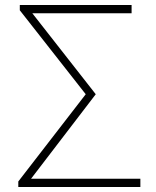

<svg xmlns="http://www.w3.org/2000/svg" viewBox="-20 -746 622 766"><path d="M53 -22 322 -370 59 -705V-726H505V-693H109L362 -370L104 -33H540V0H53Z"/></svg>

Font: Noto Sans CJK TC Thin
Style: Regular
Weight: 250
Designer: Ryoko NISHIZUKA ???? (kana & ideographs); Paul D. Hunt (Latin, Greek & Cyrillic); Wenlong ZHANG ??? (bopomofo); Sandoll 
Foundry: Adobe Systems Incorporated
Version: Version 1.004 January 19, 2016